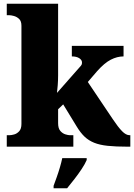

<svg xmlns="http://www.w3.org/2000/svg" viewBox="-20 -780 714 1021"><path d="M16 0V-61H31Q40 -61 55 -65Q70 -69 82 -82Q94 -95 94 -121V-643Q94 -668 81.5 -679.5Q69 -691 54 -695Q39 -699 31 -699H16V-760H289V-379Q289 -354 287 -327Q285 -300 283 -286L410 -430Q415 -436 415.5 -441Q416 -446 416 -448Q416 -461 401.5 -470.5Q387 -480 362 -480V-536H637V-480Q603 -480 569 -462.5Q535 -445 496 -401L447 -344L580 -146Q608 -104 629 -82.5Q650 -61 669 -61H673V0H659Q596 0 553 -4.5Q510 -9 480.5 -21Q451 -33 429.5 -53.5Q408 -74 388 -107L316 -225L289 -199V-125Q289 -97 301 -83.5Q313 -70 328 -65.5Q343 -61 351 -61H370V0ZM265 208Q272 189 281.5 162.5Q291 136 299 108.5Q307 81 311 61H441V71Q432 92 414.5 118.5Q397 145 376 172Q355 199 337 221H265Z"/></svg>

Font: Noto Serif Telugu Black
Style: Regular
Weight: 900
Designer: Jelle Bosma - Monotype Design Team
Foundry: Monotype Imaging Inc.
Version: Version 2.005; ttfautohint (v1.8.4.7-5d5b)